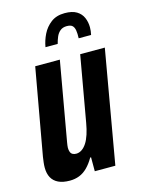

<svg xmlns="http://www.w3.org/2000/svg" viewBox="-113 -789 636 866"><g transform="rotate(-15 205.5 -356.0)"><path d="M104 12Q72 12 51 2Q30 -8 19.5 -27Q9 -46 9 -74Q9 -85 10.5 -98Q12 -111 14 -124L86 -527H201L136 -158Q135 -151 134 -145Q133 -139 133 -133Q133 -123 136 -114.5Q139 -106 146 -102Q153 -98 163 -98Q177 -98 189.5 -106.5Q202 -115 212 -130.5Q222 -146 229.5 -169Q237 -192 242 -221L296 -527H411L319 0H223V-65H219Q204 -39 186.5 -21.5Q169 -4 148.5 4Q128 12 104 12ZM276 -724Q311 -724 331.5 -711.5Q352 -699 361 -678Q370 -657 370 -633Q370 -624 369 -615.5Q368 -607 366 -598H308Q309 -620 306.5 -635Q304 -650 296 -657.5Q288 -665 270 -665Q251 -665 239 -655Q227 -645 220.5 -629.5Q214 -614 210 -598H153Q158 -628 172 -656.5Q186 -685 211.5 -704.5Q237 -724 276 -724Z"/></g></svg>

Font: Archivo ExtraCondensed
Style: Bold Italic
Weight: 700
Width: 2
Italic angle: -10°
Designer: Hector Gatti
Foundry: Omnibus-Type
Version: Version 2.001